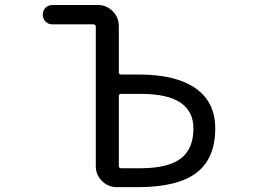

<svg xmlns="http://www.w3.org/2000/svg" viewBox="-20 -775 1040 774"><path d="M468.8 -396.5Q459 -396.5 459 -386.7V-106.4Q459 -96.7 468.8 -96.7H543.9Q657.2 -96.7 708.5 -135.7Q759.8 -174.8 759.8 -256.8Q759.8 -396.5 548.8 -396.5Q547.9 -396.5 545.9 -396.5ZM366.2 -667Q366.2 -676.8 356.4 -676.8H191.4Q174.8 -676.8 163.6 -688Q152.3 -699.2 152.3 -715.8Q152.3 -732.4 163.6 -743.7Q174.8 -754.9 191.4 -754.9H374Q409.2 -754.9 434.1 -730Q459 -705.1 459 -669.9V-484.4Q459 -474.6 468.8 -474.6H539.1Q689.5 -474.6 768.6 -418.9Q847.7 -363.3 847.7 -257.8Q847.7 -135.7 771.5 -78.1Q695.3 -20.5 534.2 -20.5H451.2Q416 -20.5 391.1 -45.4Q366.2 -70.3 366.2 -105.5Z"/></svg>

Font: Rounded-X Mgen+ 2m regular
Style: Regular
Weight: 400
Designer: [Source Han Sans]
Ryoko NISHIZUKA  (kana & ideographs); Paul D. Hunt (Latin, Greek & Cyrillic); Wenlong ZHANG  (bopomofo
Version: Version 1.059.20150602